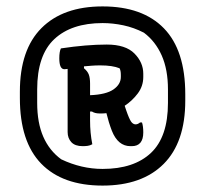

<svg xmlns="http://www.w3.org/2000/svg" viewBox="-20 -780 640 599"><path d="M300 -760Q425 -760 491.5 -691.5Q558 -623 558 -486V-466Q558 -336 490.5 -268.5Q423 -201 300 -201Q175 -201 108.5 -269.5Q42 -338 42 -474V-494Q42 -625 109.5 -692.5Q177 -760 300 -760ZM300 -708Q203 -708 149.5 -658Q96 -608 96 -501V-459Q96 -397 115 -353.5Q134 -310 171 -283Q234 -253 300 -253Q398 -253 451 -303Q504 -353 504 -459V-501Q504 -563 484.5 -607Q465 -651 429 -678Q398 -694 365 -701Q332 -708 300 -708ZM313 -641Q372 -641 399.5 -613Q427 -585 427 -550V-540Q427 -511 409.5 -488Q392 -465 369 -450Q371 -443 373.5 -436.5Q376 -430 378 -424Q386 -403 391.5 -397.5Q397 -392 403 -392Q410 -392 417 -398H423Q427 -386 427 -367Q427 -324 391 -324H387Q348 -324 329 -372Q319 -398 312 -427Q304 -426 297 -426H291Q276 -426 267 -432H261V-404Q261 -365 268 -330Q261 -326 253.5 -325Q246 -324 238 -324Q214 -324 202.5 -336.5Q191 -349 191 -368V-565Q185 -564 181 -564Q165 -564 165 -598Q165 -619 170 -629Q250 -641 313 -641ZM261 -519V-483Q311 -485 334 -501Q357 -517 357 -540V-546Q357 -560 353 -567Q331 -576 293 -576Q278 -576 265.5 -575Q253 -574 242 -573V-567Q253 -558 257 -547.5Q261 -537 261 -519Z"/></svg>

Font: Recursive Sn Csl St SmB
Style: Regular
Weight: 600
Version: Version 1.079;hotconv 1.0.112;makeotfexe 2.5.65598; ttfautoh